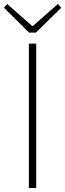

<svg xmlns="http://www.w3.org/2000/svg" viewBox="-35 -945 328 965"><path d="M110 0H147V-726H110ZM111 -781H145L273 -906L256 -925L131 -815H126L1 -925L-15 -906Z"/></svg>

Font: Noto Sans CJK SC Thin
Style: Regular
Weight: 100
Designer: Ryoko NISHIZUKA 西塚涼子 (kana, bopomofo & ideographs); Paul D. Hunt (Latin, Greek & Cyrillic); Sandoll Communications 산돌커뮤니
Foundry: Adobe
Version: Version 2.004;hotconv 1.0.118;makeotfexe 2.5.65603